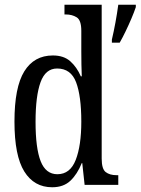

<svg xmlns="http://www.w3.org/2000/svg" viewBox="-20 -780 593 810"><path d="M200 10Q124 10 82.5 -56.5Q41 -123 41 -267Q41 -412 82.5 -479Q124 -546 203 -546Q249 -546 276.5 -521.5Q304 -497 321 -458H325Q324 -481 323.5 -508Q323 -535 323 -563V-650Q323 -695 303.5 -707Q284 -719 258 -719H252V-760H409V-111Q409 -67 426 -54Q443 -41 471 -41H479V0H337L327 -92H325Q306 -45 277 -17.5Q248 10 200 10ZM222 -45Q276 -45 299.5 -105.5Q323 -166 323 -267Q323 -375 301 -433Q279 -491 221 -491Q172 -491 151 -433Q130 -375 130 -266Q130 -155 151.5 -100Q173 -45 222 -45ZM452 -613Q460 -647 467 -685Q474 -723 479 -760H553V-750Q546 -729 534.5 -702Q523 -675 510 -648Q497 -621 485 -600H452Z"/></svg>

Font: Noto Serif Myanmar ExtraCondensed
Style: Regular
Weight: 400
Width: 2
Designer: Ben Mitchell and the Monotype Design Team
Foundry: Monotype Imaging Inc.
Version: Version 2.106; ttfautohint (v1.8.4.7-5d5b)